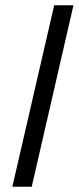

<svg xmlns="http://www.w3.org/2000/svg" viewBox="-20 -710 299 730"><path d="M26.9 0 186 -689.9H259.3L100.6 0Z"/></svg>

Font: HK Grotesk Italic
Style: Regular
Weight: 400
Italic angle: -13°
Designer: Alfredo Marco Pradil and Stefan Peev
Foundry: Hanken Design Co.
Version: Version 1.000;PS 001.000;hotconv 1.0.88;makeotf.lib2.5.64775